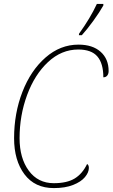

<svg xmlns="http://www.w3.org/2000/svg" viewBox="-20 -951 575 981"><path d="M52 -245Q52 -372 94.5 -481.5Q137 -591 212.5 -657Q288 -723 381 -723Q453 -723 494 -686.5Q535 -650 535 -588Q535 -574 528 -565Q521 -556 508 -556Q508 -627 477.5 -662.5Q447 -698 380 -698Q294 -698 225.5 -634Q157 -570 118.5 -465.5Q80 -361 80 -245Q80 -143 127 -79Q174 -15 255 -15Q322 -15 361.5 -39Q401 -63 425 -113Q434 -108 434 -93Q434 -70 414 -46Q394 -22 353.5 -6Q313 10 255 10Q158 10 105 -60.5Q52 -131 52 -245ZM384 -779Q441 -858 475 -931H508V-923Q489 -889 457.5 -845.5Q426 -802 398 -771H383Z"/></svg>

Font: Noto Serif NarrowThin
Style: Italic
Weight: 250
Width: 4
Italic angle: -12°
Designer: Monotype Design Team
Foundry: Monotype Imaging Inc.
Version: Version 1.001